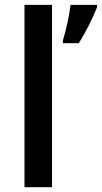

<svg xmlns="http://www.w3.org/2000/svg" viewBox="-20 -780 424 800"><path d="M196.8 0H82V-759.8H196.8ZM242.2 -611.8Q265.1 -689 273.9 -759.8H384.3V-750Q373 -719.7 351.1 -676Q329.1 -632.3 308.1 -600.1H242.2Z"/></svg>

Font: f2_52653          
Style: Regular
Weight: 600
Foundry: Ascender Corporation
Version: Version 1.10